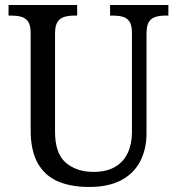

<svg xmlns="http://www.w3.org/2000/svg" viewBox="-20 -734 704 764"><path d="M335 10Q262 10 210 -12.5Q158 -35 130 -85Q102 -135 102 -216V-604Q102 -634 91.5 -648.5Q81 -663 64 -667.5Q47 -672 26 -672H14V-714H287V-672H275Q254 -672 236.5 -667Q219 -662 209 -647Q199 -632 199 -600V-210Q199 -123 242 -86.5Q285 -50 352 -50Q404 -50 438 -70Q472 -90 488.5 -126Q505 -162 505 -207V-604Q505 -634 495 -648.5Q485 -663 468 -667.5Q451 -672 430 -672H418V-714H650V-672H638Q617 -672 599.5 -667Q582 -662 572.5 -647Q563 -632 563 -600V-205Q563 -139 537 -90.5Q511 -42 460.5 -16Q410 10 335 10Z"/></svg>

Font: Noto Serif Thai SemiCondensed
Style: Regular
Weight: 400
Width: 4
Designer: Monotype Design Team
Foundry: Monotype Imaging Inc.
Version: Version 2.002